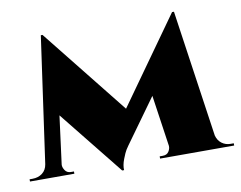

<svg xmlns="http://www.w3.org/2000/svg" viewBox="-90 -708 1035 826"><g transform="rotate(-10 427.0 -295.0)"><path d="M873 -9.8V0H549.3V-9.8H562.5Q581.1 -9.8 589.1 -22.5Q597.2 -35.2 596.2 -47.4L563.5 -271.5L424.8 -79.1Q420.4 -73.2 413.8 -62.7Q407.2 -52.2 397 -25.6Q386.7 1 388.2 22H379.9L155.3 -258.3L127.9 -47.9Q127 -36.6 135.7 -23.2Q144.5 -9.8 161.6 -9.8H174.8V0H-19V-9.8H-5.9Q19 -9.8 36.9 -23.4Q54.7 -37.1 58.6 -62L136.2 -611.8H143.6L442.4 -236.8L709.5 -611.8H717.8L798.3 -57.1Q804.2 -34.7 820.8 -22.2Q837.4 -9.8 859.4 -9.8Z"/></g></svg>

Font: Cinzel Black
Style: Regular
Weight: 900
Designer: Natanael Gama
Version: Version 1.001;PS 001.001;hotconv 1.0.56;makeotf.lib2.0.21325